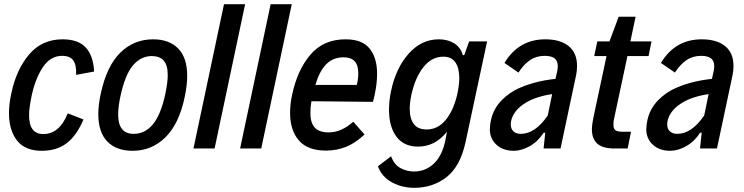

<svg xmlns="http://www.w3.org/2000/svg" viewBox="-20 -710 3557 918"><path d="M23 -169Q23 -213 34 -263Q58 -378 119.5 -450Q181 -522 279 -522Q354 -522 390 -483Q426 -444 430 -368L344 -352Q346 -399 330.5 -421Q315 -443 277 -443Q220 -443 183.5 -386.5Q147 -330 130 -246Q119 -191 119 -159Q119 -69 187 -69Q264 -69 304 -168L379 -139Q347 -62 299 -25.5Q251 11 180 11Q100 11 61.5 -38Q23 -87 23 -169Z M450 -165Q450 -209 462 -263Q490 -394 555 -458Q620 -522 712 -522Q789 -522 832 -478Q875 -434 875 -347Q875 -303 863 -246Q836 -117 770.5 -53Q705 11 614 11Q536 11 493 -33.5Q450 -78 450 -165ZM771 -263Q782 -318 782 -350Q782 -399 762.5 -420.5Q743 -442 706 -442Q653 -442 615 -396.5Q577 -351 555 -246Q545 -199 545 -162Q545 -70 619 -70Q673 -70 711 -115.5Q749 -161 771 -263Z M1051 -690H1152L1006 0H905Z M1274 -690H1375L1229 0H1128Z M1783 -357Q1783 -312 1772 -260Q1767 -235 1763 -223L1469 -226Q1464 -200 1464 -170Q1464 -123 1485 -100Q1506 -77 1552 -77Q1612 -77 1669 -128L1723 -67Q1678 -25 1633.5 -7.5Q1589 10 1539 10Q1451 10 1409 -38.5Q1367 -87 1367 -170Q1367 -214 1377 -258Q1402 -376 1464.5 -449Q1527 -522 1632 -522Q1712 -522 1747.5 -477.5Q1783 -433 1783 -357ZM1488 -304H1686Q1693 -333 1693 -361Q1693 -436 1623 -436Q1572 -436 1539.5 -402.5Q1507 -369 1488 -304Z M2309 -512 2206 -31Q2181 85 2115.5 136.5Q2050 188 1960 188Q1902 188 1853.5 161.5Q1805 135 1787 85L1850 37Q1864 77 1894.5 93.5Q1925 110 1960 110Q2013 110 2053 73.5Q2093 37 2109 -37L2117 -80Q2060 -9 1979 -9Q1911 -9 1875.5 -56.5Q1840 -104 1840 -185Q1840 -230 1850 -276Q1873 -385 1934 -453.5Q1995 -522 2078 -522Q2121 -522 2152 -502.5Q2183 -483 2193 -446L2200 -447L2223 -512ZM2176 -337Q2176 -384 2157.5 -411.5Q2139 -439 2100 -439Q2044 -439 2004.5 -389Q1965 -339 1947 -257Q1939 -219 1939 -190Q1939 -143 1958.5 -117Q1978 -91 2020 -91Q2075 -91 2113 -139Q2151 -187 2168 -267Q2176 -307 2176 -337Z M2739 -395Q2739 -373 2735 -353L2660 0H2579L2587 -76L2579 -75Q2552 -33 2512.5 -11Q2473 11 2437 11Q2385 11 2353.5 -18Q2322 -47 2322 -93Q2322 -100 2324 -116Q2331 -170 2361 -210Q2391 -250 2442 -279Q2524 -321 2636 -333L2641 -355Q2647 -378 2647 -393Q2647 -419 2631.5 -431Q2616 -443 2584 -443Q2544 -443 2513.5 -422Q2483 -401 2459 -363L2392 -409Q2460 -522 2587 -522Q2659 -522 2699 -489.5Q2739 -457 2739 -395ZM2599 -158 2620 -260Q2584 -255 2550 -244Q2516 -233 2491 -217Q2433 -181 2423 -128Q2422 -124 2422 -115Q2422 -94 2435 -82Q2448 -70 2470 -70Q2539 -70 2599 -158Z M2810 -92Q2810 -112 2817 -147L2880 -442H2821L2836 -512H2894L2938 -630H3019L2994 -512H3095L3081 -442H2980L2920 -161Q2913 -133 2913 -114Q2913 -94 2923 -87Q2933 -80 2958 -80H2997L2981 0H2918Q2862 0 2836 -23Q2810 -46 2810 -92Z M3487 -395Q3487 -373 3483 -353L3408 0H3327L3335 -76L3327 -75Q3300 -33 3260.5 -11Q3221 11 3185 11Q3133 11 3101.5 -18Q3070 -47 3070 -93Q3070 -100 3072 -116Q3079 -170 3109 -210Q3139 -250 3190 -279Q3272 -321 3384 -333L3389 -355Q3395 -378 3395 -393Q3395 -419 3379.5 -431Q3364 -443 3332 -443Q3292 -443 3261.5 -422Q3231 -401 3207 -363L3140 -409Q3208 -522 3335 -522Q3407 -522 3447 -489.5Q3487 -457 3487 -395ZM3347 -158 3368 -260Q3332 -255 3298 -244Q3264 -233 3239 -217Q3181 -181 3171 -128Q3170 -124 3170 -115Q3170 -94 3183 -82Q3196 -70 3218 -70Q3287 -70 3347 -158Z"/></svg>

Font: Decalotype Medium Italic
Style: Regular
Weight: 500
Italic angle: -12°
Designer: Alfredo Marco Pradil
Foundry: Alfredo Marco Pradil
Version: Version 1.0